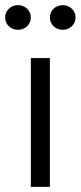

<svg xmlns="http://www.w3.org/2000/svg" viewBox="-57 -727 314 747"><path d="M13 -611C41 -611 63 -632 63 -659C63 -686 41 -707 13 -707C-15 -707 -37 -686 -37 -659C-37 -632 -15 -611 13 -611ZM187 -611C215 -611 237 -632 237 -659C237 -686 215 -707 187 -707C159 -707 137 -686 137 -659C137 -632 159 -611 187 -611ZM63 0H137V-501H63Z"/></svg>

Font: Red Hat Display
Style: Regular
Weight: 400
Designer: Pentagram, MCKL
Foundry: Pentagram, MCKL
Version: Version 1.023